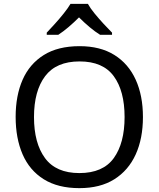

<svg xmlns="http://www.w3.org/2000/svg" viewBox="-20 -964 821 994"><path d="M720 -358Q720 -247 682.5 -164.5Q645 -82 572 -36Q499 10 391 10Q280 10 206.5 -36Q133 -82 97 -165Q61 -248 61 -359Q61 -469 97 -551Q133 -633 206.5 -679Q280 -725 392 -725Q499 -725 572 -679.5Q645 -634 682.5 -551.5Q720 -469 720 -358ZM156 -358Q156 -223 213 -145.5Q270 -68 391 -68Q513 -68 569 -145.5Q625 -223 625 -358Q625 -493 569 -569.5Q513 -646 392 -646Q271 -646 213.5 -569.5Q156 -493 156 -358ZM435 -944Q447 -922 469.5 -894.5Q492 -867 516.5 -840.5Q541 -814 560 -795V-784H498Q472 -800 444 -823.5Q416 -847 389 -874Q362 -847 335 -824Q308 -801 282 -784H222V-795Q241 -815 264.5 -841Q288 -867 310 -894.5Q332 -922 345 -944Z"/></svg>

Font: Noto Sans Avestan
Style: Regular
Weight: 400
Designer: Monotype Design Team
Foundry: Monotype Imaging Inc.
Version: Version 2.003; ttfautohint (v1.8.4.7-5d5b)